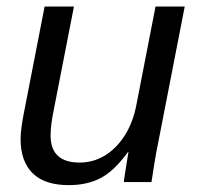

<svg xmlns="http://www.w3.org/2000/svg" viewBox="-20 -548 599 578"><path d="M132.3 -140.1Q132.3 -58.6 219.7 -58.6Q260.7 -58.6 295.7 -79.8Q330.6 -101.1 355.5 -140.1Q380.4 -179.2 390.6 -232.4L448.2 -528.3H536.1L455.1 -112.8Q450.2 -89.8 445.6 -61.5Q440.9 -33.2 436 0H353Q353 -3.9 355.5 -20.5Q357.9 -37.1 361.3 -57.1Q364.7 -77.1 366.7 -90.3H365.2Q324.7 -34.2 283.9 -12.5Q243.2 9.3 187 9.3Q114.7 9.3 78.4 -26.4Q42 -62 42 -129.4Q42 -145 44.7 -165Q47.4 -185.1 52.2 -209.5L114.3 -528.3H202.6L141.1 -213.4Q132.3 -170.4 132.3 -140.1Z"/></svg>

Font: Arimo
Style: Italic
Weight: 400
Italic angle: -12°
Designer: Steve Matteson
Foundry: Monotype Imaging Inc.
Version: Version 1.33